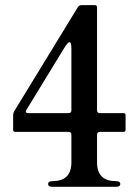

<svg xmlns="http://www.w3.org/2000/svg" viewBox="-20 -722 529 742"><path d="M30.8 -220.7V-276.4Q30.8 -285.2 35.2 -292.5L280.8 -694.3Q285.6 -702.1 294.4 -702.1H347.2Q355 -702.1 355 -693.8V-295.9Q355 -284.7 366.7 -284.7H457.5Q465.3 -284.7 465.3 -276.4V-220.7Q465.3 -212.4 457.5 -212.4H366.7Q355 -212.4 355 -201.2V-94.7Q355 -22 427.7 -22Q444.8 -22 444.8 -11Q444.8 0 427.7 0H183.1Q166 0 166 -11Q166 -22 183.1 -22Q255.9 -22 255.9 -94.7V-201.2Q255.9 -212.4 244.6 -212.4H38.6Q30.8 -212.4 30.8 -220.7ZM79.6 -290.5Q79.6 -284.7 91.3 -284.7H244.6Q255.9 -284.7 255.9 -295.9V-534.2Q255.9 -559.1 249 -559.1Q242.2 -559.1 229.5 -538.6L81.5 -296.4Q79.6 -293 79.6 -290.5Z"/></svg>

Font: UnifrakturMaguntia20
Style: Book
Weight: 400
Designer: j. 'mach' wust, Gerrit Ansmann, Georg Duffner, based on a font by Peter Wiegel, original typeface by Carl Albert Fahrenw
Version: Version 2017-03-19